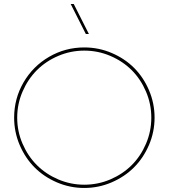

<svg xmlns="http://www.w3.org/2000/svg" viewBox="-20 -911 832 948"><path d="M49.8 -330.1Q49.8 -424.3 96.2 -504.2Q142.6 -584 222.4 -630.4Q302.2 -676.8 396 -676.8Q467.3 -676.8 531.5 -649.4Q595.7 -622.1 642.1 -575.7Q688.5 -529.3 715.8 -465.1Q743.2 -400.9 743.2 -330.1Q743.2 -259.3 715.6 -195.1Q688 -130.9 641.6 -84.5Q595.2 -38.1 531 -10.5Q466.8 17.1 396 17.1Q325.2 17.1 261 -10.5Q196.8 -38.1 150.6 -84.5Q104.5 -130.9 77.1 -195.1Q49.8 -259.3 49.8 -330.1ZM396 1Q463.4 1 524.7 -25.1Q585.9 -51.3 630.4 -95.7Q674.8 -140.1 700.9 -201.4Q727.1 -262.7 727.1 -330.1Q727.1 -397.5 700.9 -458.7Q674.8 -520 630.4 -564.5Q585.9 -608.9 524.7 -635Q463.4 -661.1 396 -661.1Q329.1 -661.1 267.8 -635Q206.5 -608.9 162.1 -564.5Q117.7 -520 91.3 -458.7Q64.9 -397.5 64.9 -330.1Q64.9 -262.7 91.3 -201.4Q117.7 -140.1 162.1 -95.7Q206.5 -51.3 267.8 -25.1Q329.1 1 396 1ZM329.1 -891.1H344.2L418.9 -743.2H403.8Z"/></svg>

Font: Human Sans Thin
Style: Regular
Weight: 100
Designer: Tim Radville
Foundry: Continuum
Version: Version 1.000;FEAKit 1.0